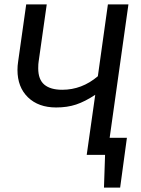

<svg xmlns="http://www.w3.org/2000/svg" viewBox="-20 -709 647 879"><path d="M482 -78H561L530 150H456L461 0H377L416 -275Q369 -244 328.5 -230.5Q288 -217 237 -217Q156 -217 108 -263.5Q60 -310 60 -389Q60 -408 63 -427L100 -689H194L157 -428Q155 -417 155 -396Q155 -345 183 -321.5Q211 -298 265 -298Q355 -298 428 -360L474 -689H568Z"/></svg>

Font: Fira Sans
Style: Italic
Weight: 400
Italic angle: -8°
Designer: bBox Type GmbH & Carrois Corporate GbR & Edenspiekermann AG
Foundry: bBox Type GmbH & Carrois Corporate GbR & Edenspiekermann AG
Version: Version 4.301